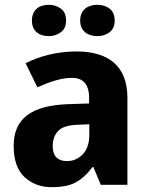

<svg xmlns="http://www.w3.org/2000/svg" viewBox="-20 -772 617 802"><path d="M299.8 -557.1C217.3 -557.1 144 -537.1 86.9 -507.8L136.2 -407.2C185.1 -429.2 234.4 -446.8 280.8 -446.8C325.2 -446.8 352.1 -421.9 352.1 -363.8V-339.8L264.2 -336.9C114.3 -331.5 37.1 -278.8 37.1 -163.1C37.1 -104 52.2 -60.1 82.5 -32.2C112.8 -4.4 150.4 9.8 194.8 9.8C238.3 9.8 272 3.4 296.4 -10.3C320.8 -23.4 344.2 -44.4 366.2 -74.2H370.1L400.9 0H512.2V-363.8C512.2 -494.6 434.6 -557.1 299.8 -557.1ZM353 -208C353 -173.3 343.8 -146.5 325.7 -127.4C307.1 -108.4 285.2 -99.1 259.8 -99.1C224.1 -99.1 200.2 -116.7 200.2 -162.1C200.2 -188 208 -209 223.1 -225.1C238.3 -241.2 265.6 -249.5 305.2 -251L353 -252.9ZM113.3 -686C113.3 -641.6 143.6 -621.1 184.1 -621.1C202.6 -621.1 219.2 -626.5 233.9 -637.2C248.5 -647.5 255.9 -664.1 255.9 -686C255.9 -709 248.5 -725.6 233.9 -736.3C219.2 -746.6 202.6 -752 184.1 -752C143.6 -752 113.3 -731.4 113.3 -686ZM314.9 -686C314.9 -641.6 346.7 -621.1 387.2 -621.1C406.2 -621.1 423.3 -626.5 437.5 -637.2C451.7 -647.5 459 -664.1 459 -686C459 -709 451.7 -725.6 437.5 -736.3C423.3 -746.6 406.2 -752 387.2 -752C346.7 -752 314.9 -731.4 314.9 -686Z"/></svg>

Font: Avrile Sans
Style: Bold
Weight: 700
Designer: Monotype Design Team, Google (font), Stefan Peev (BGR Cyrillic), Cristiano Sobral (main changes)
Foundry: The Avrile Sans Project Authors
Version: Version 3.110